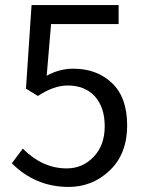

<svg xmlns="http://www.w3.org/2000/svg" viewBox="-20 -736 582 769"><path d="M254.9 12.7Q122.1 12.7 27.3 -82L71.3 -140.6Q150.4 -61.5 247.1 -61.5Q311.5 -61.5 355.5 -108.4Q399.4 -154.3 399.4 -230.5Q399.4 -306.6 359.4 -350.6Q319.3 -393.6 251 -393.6Q195.3 -393.6 131.8 -351.6L84 -380.9L106.4 -715.8H455.1V-639.6H184.6L167 -432.6Q217.8 -460.9 273.4 -460.9Q368.2 -460.9 428.7 -403.3Q489.3 -345.7 489.3 -233.4Q489.3 -120.1 419.9 -53.7Q350.6 12.7 254.9 12.7Z"/></svg>

Font: Noto Traditional Nushu
Style: Regular
Weight: 400
Designer: LIU Zhao
Foundry: Z&Z Studio
Version: Version 1.001; ttfautohint (v1.8.3) -l 8 -r 50 -G 200 -x 14 